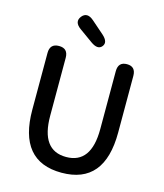

<svg xmlns="http://www.w3.org/2000/svg" viewBox="-138 -1067 1010 1182"><g transform="rotate(15 366.5 -475.5)"><path d="M93 -316V-677Q93 -737 151 -737Q209 -737 209 -677V-308Q209 -88 368.5 -88Q528 -88 528 -308V-677Q528 -737 584 -737Q640 -737 640 -677V-316Q640 13 366.5 13Q93 13 93 -316ZM410 -806Q386 -776 338 -810L253 -871Q204 -906 234 -945Q265 -984 311 -944L390 -875Q434 -836 410 -806Z"/></g></svg>

Font: Resource Han Rounded CN Medium
Style: Regular
Weight: 500
Designer: Cyano Hao (round all glyphs); Ryoko NISHIZUKA 西塚涼子 (kana, bopomofo & ideographs); Paul D. Hunt (Latin, Greek & Cyrillic)
Foundry: Cyano Hao
Version: 0.990